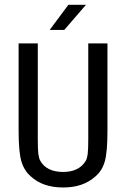

<svg xmlns="http://www.w3.org/2000/svg" viewBox="-20 -790 540 821"><path d="M59.6 -231.4V-604.5H141.6V-194.3Q141.6 -150.4 144 -131.3Q146.5 -112.3 152.3 -102.5Q165 -79.1 189.9 -66.9Q214.8 -54.7 250 -54.7Q284.2 -54.7 308.6 -66.9Q333 -79.1 346.7 -102.5Q352.5 -112.3 355 -131.3Q357.4 -150.4 357.4 -193.4V-604.5H439.5V-231.4Q439.5 -139.6 428.2 -100.1Q417 -60.5 388.7 -36.1Q361.3 -11.7 327.1 0Q293 11.7 250 11.7Q207 11.7 172.4 0Q137.7 -11.7 111.3 -36.1Q83 -60.5 71.3 -100.6Q59.6 -140.6 59.6 -231.4ZM272.5 -769.5H347.7L254.9 -662.1H192.4Z"/></svg>

Font: BabelStone Mayan Numerals
Style: Regular
Weight: 400
Designer: Andrew West
Foundry: BabelStone
Version: Version 11.000 June 09, 2018